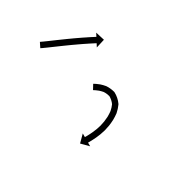

<svg xmlns="http://www.w3.org/2000/svg" viewBox="-65 -330 602 602"><g transform="rotate(45 236.0 -29.5)"><path d="M-7 -26.1C-7.4 -25.6 -7.8 -25.2 -8.1 -24.8L6.9 -11.6C7.3 -12 7.7 -12.5 8.1 -12.9L8.1 -13L8.1 -13C9.2 -14.3 10.4 -15.7 11.5 -17C11.5 -17 11.5 -17 11.5 -17C11.5 -17 11.6 -17 11.6 -17C13.4 -19.2 15.2 -21.4 16.9 -23.6L16.9 -23.6L17 -23.6C19.3 -26.5 21.6 -29.4 24 -32.3L24 -32.3L24 -32.3C26.8 -35.7 29.5 -39.2 32.3 -42.7C35.4 -46.6 38.5 -50.5 41.7 -54.4C45 -58.6 48.4 -62.7 51.7 -66.9L51.7 -66.9L51.7 -66.9C55.2 -71.2 58.7 -75.5 62.2 -79.8L62.2 -79.8L62.2 -79.8C65.7 -84.1 69.3 -88.4 72.8 -92.7L72.8 -92.7L72.8 -92.6C76.3 -96.8 79.7 -100.9 83.2 -105L83.2 -105L83.2 -105C86.5 -108.9 89.7 -112.7 93 -116.5L93 -116.5L93 -116.5C96 -119.9 99 -123.3 102 -126.7L102 -126.7L101.9 -126.7C104.5 -129.6 107 -132.5 109.6 -135.3L109.6 -135.3L109.6 -135.3C111.6 -137.5 113.6 -139.7 115.6 -141.9L115.5 -141.9L115.5 -141.9C116.8 -143.3 118.1 -144.7 119.4 -146.1L119.4 -146.1L119.4 -146.1C119.9 -146.6 120.3 -147.1 120.8 -147.6L130.5 -138.6L129.2 -171.4L96.4 -170.1L106.1 -161.1C105.6 -160.6 105.2 -160.1 104.7 -159.6L104.7 -159.6L104.7 -159.6C103.4 -158.2 102.1 -156.8 100.8 -155.4L100.8 -155.3L100.8 -155.3C98.7 -153.1 96.7 -150.9 94.7 -148.7L94.7 -148.7L94.7 -148.7C92.1 -145.8 89.5 -142.9 87 -140L87 -140L87 -139.9C83.9 -136.5 80.9 -133.1 77.9 -129.6L77.9 -129.6L77.9 -129.6C74.6 -125.7 71.3 -121.8 68 -118L67.9 -118L67.9 -117.9C64.4 -113.8 60.9 -109.6 57.4 -105.5L57.4 -105.4L57.4 -105.4C53.8 -101.1 50.3 -96.8 46.7 -92.5L46.7 -92.5L46.7 -92.5C43.2 -88.1 39.7 -83.8 36.2 -79.5L36.2 -79.5L36.2 -79.5C32.8 -75.3 29.4 -71.1 26 -66.9C22.9 -63 19.8 -59.1 16.7 -55.2C13.9 -51.7 11.2 -48.2 8.4 -44.8L8.4 -44.8L8.4 -44.8C6.1 -41.9 3.8 -39.1 1.4 -36.2L1.5 -36.2L1.5 -36.2C-0.3 -34.1 -2 -32 -3.8 -29.9C-3.8 -29.9 -3.8 -29.9 -3.8 -29.9C-3.8 -29.9 -3.8 -29.9 -3.8 -29.9C-4.9 -28.6 -5.9 -27.3 -7 -26L-7 -26.1ZM204.7 -51.7C204.1 -51.1 203.5 -50.5 203 -50L216.8 -35.5C217.4 -36.1 217.9 -36.6 218.5 -37.2C218.5 -37.2 218.5 -37.1 218.5 -37.1C218.4 -37.1 218.4 -37.1 218.4 -37.1C220 -38.6 221.7 -40.1 223.3 -41.5C223.3 -41.5 223.3 -41.5 223.2 -41.4C223.2 -41.4 223.2 -41.4 223.2 -41.4C225.9 -43.7 228.8 -45.9 231.7 -48C231.7 -48 231.6 -47.9 231.5 -47.8C231.4 -47.8 231.3 -47.7 231.3 -47.7C235.7 -50.6 240.3 -53.1 245 -55.4C245 -55.4 244.8 -55.3 244.6 -55.2C244.3 -55.1 244.1 -55 244.1 -55C251.5 -57.6 259.5 -58.6 267.4 -58.7C267.4 -58.7 266.8 -58.7 266.2 -58.8C265.6 -58.9 265 -58.9 265.1 -58.9C274.4 -56.7 283.4 -52.3 290.7 -46.1C290.8 -46.1 290.4 -46.4 290.1 -46.7C289.8 -47 289.5 -47.4 289.5 -47.4C294.5 -41.3 298.7 -34.7 302.1 -27.6C302.1 -27.6 302.1 -27.8 302 -28C301.9 -28.2 301.8 -28.3 301.8 -28.3C304.2 -22.1 306.3 -15.6 308 -9.1C308 -9.1 307.9 -9.2 307.9 -9.3C307.9 -9.4 307.9 -9.6 307.9 -9.6C309.1 -3.4 310.2 2.8 311 9C311 9 311 8.9 311 8.9C311 8.8 311 8.7 311 8.7C311.6 14.8 312 20.9 312.1 27.1C312.1 27.1 312.1 27 312.1 26.9C312.1 26.8 312.1 26.6 312.1 26.6C312 32.3 311.7 38 311.2 43.6C311.2 43.6 311.2 43.6 311.2 43.5C311.2 43.4 311.2 43.4 311.2 43.4C310.7 48.3 310 53.1 309.2 58C309.2 58 309.2 58 309.3 57.9C309.3 57.9 309.3 57.8 309.3 57.8C308.6 61.8 307.8 65.9 307 69.9C307 69.9 307 69.8 307 69.8C307 69.8 307 69.7 307 69.7C306.3 72.8 305.6 75.8 304.9 78.9C304.9 78.9 304.9 78.9 304.9 78.8C304.9 78.8 304.9 78.8 304.9 78.8C304.4 80.7 303.9 82.7 303.4 84.6L303.4 84.6L303.4 84.6C303.2 85.2 303 85.9 302.8 86.6L290.1 83.2L306.4 111.6L334.9 95.3L322.1 91.9C322.3 91.2 322.5 90.5 322.7 89.8L322.7 89.7L322.7 89.7C323.2 87.7 323.8 85.7 324.3 83.7C324.3 83.7 324.3 83.7 324.3 83.6C324.3 83.6 324.3 83.6 324.3 83.6C325.1 80.4 325.8 77.3 326.5 74.1C326.5 74.1 326.5 74.1 326.5 74C326.5 74 326.5 74 326.5 74C327.4 69.8 328.2 65.5 329 61.3C329 61.3 329 61.3 329 61.2C329 61.2 329 61.1 329 61.1C329.8 56 330.5 50.8 331.1 45.6C331.1 45.6 331.1 45.6 331.1 45.5C331.1 45.4 331.1 45.4 331.1 45.4C331.7 39.3 332 33.2 332.1 27.1C332.1 27.1 332.1 27 332.1 26.9C332.1 26.7 332.1 26.6 332.1 26.6C332 20 331.5 13.3 330.9 6.7C330.9 6.7 330.9 6.6 330.9 6.6C330.9 6.5 330.8 6.4 330.8 6.4C330 -0.3 328.8 -7 327.4 -13.6C327.4 -13.6 327.4 -13.8 327.4 -13.9C327.4 -14 327.3 -14.1 327.3 -14.1C325.5 -21.4 323.2 -28.5 320.5 -35.5C320.5 -35.5 320.4 -35.7 320.3 -35.9C320.2 -36.1 320.2 -36.3 320.2 -36.3C316.1 -44.8 310.9 -52.8 304.9 -60.1C304.9 -60.1 304.6 -60.4 304.3 -60.7C304 -61 303.7 -61.3 303.6 -61.4C293.9 -69.6 282 -75.5 269.6 -78.4C269.6 -78.4 269 -78.5 268.5 -78.5C267.9 -78.6 267.3 -78.7 267.3 -78.7C257.2 -78.6 247 -77.2 237.4 -73.8C237.4 -73.8 237.2 -73.7 237 -73.6C236.7 -73.5 236.5 -73.4 236.5 -73.4C230.9 -70.8 225.4 -67.8 220.3 -64.4C220.3 -64.4 220.2 -64.3 220.1 -64.3C220 -64.2 219.9 -64.1 219.9 -64.1C216.6 -61.8 213.4 -59.3 210.3 -56.7C210.3 -56.7 210.3 -56.7 210.3 -56.6C210.2 -56.6 210.2 -56.6 210.2 -56.6C208.4 -55 206.6 -53.4 204.8 -51.7C204.8 -51.7 204.8 -51.7 204.8 -51.7C204.7 -51.7 204.7 -51.7 204.7 -51.7Z"/></g></svg>

Font: FRB American Cursive Just Arrows Extrabold
Style: Bold Italic
Weight: 800
Italic angle: -25°
Version: Version 2.0;Modular Font Editor K font №1